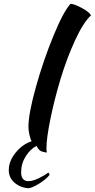

<svg xmlns="http://www.w3.org/2000/svg" viewBox="-20 -734 506 1025"><path d="M26.9 173.8Q26.9 126.5 63 81.5Q99.1 36.6 148.9 20Q141.1 6.3 136.5 -17.3Q131.8 -41 131.8 -57.1Q131.8 -127 171.9 -270.3Q211.9 -413.6 266.1 -544.7Q320.3 -675.8 356.9 -713.9Q377.9 -712.4 418 -690.7Q458 -668.9 465.8 -651.9Q424.8 -614.7 380.4 -517.8Q335.9 -420.9 303.2 -312.3Q270.5 -203.6 249.3 -100.1Q228 3.4 228 59.1Q228 75.7 231 80.1Q220.7 79.6 212.6 77.4Q204.6 75.2 200 73.5Q195.3 71.8 190.4 66.9Q185.5 62 184.1 60.3Q182.6 58.6 179 52Q175.3 45.4 174.8 44.9Q141.6 62 117.2 100.6Q92.8 139.2 92.8 186Q92.8 232.9 131.8 232.9Q154.8 232.9 185.8 218Q216.8 203.1 238.8 187L245.1 199.2Q225.6 223.6 189.2 246.1Q152.8 268.6 131.8 271Q89.4 268.1 58.1 241.7Q26.9 215.3 26.9 173.8Z"/></svg>

Font: Kaushan Script
Style: Regular
Weight: 400
Designer: Pablo Impallari
Foundry: Pablo Impallari
Version: Version 1.002